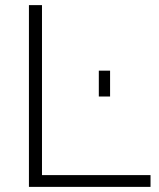

<svg xmlns="http://www.w3.org/2000/svg" viewBox="-20 -730 621 750"><path d="M93 0V-710H144V-46H568V0ZM366 -353V-454H410V-353Z"/></svg>

Font: Raleway Thin Light
Style: Regular
Weight: 300
Version: Version 4.026